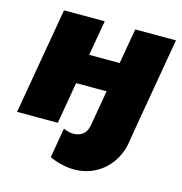

<svg xmlns="http://www.w3.org/2000/svg" viewBox="-106 -616 861 906"><g transform="rotate(15 325.0 -163.5)"><path d="M444 -520 414 -348H265L295 -520H96L6 0H205L240 -203H389L358 -24C350 11 328 29 291 31C277 32 254 26 240 19L215 165C256 185 303 193 336 193C448 193 536 114 554 0L563 -57L643 -520Z"/></g></svg>

Font: Fixel Display 20240404 Black
Style: Italic
Weight: 900
Italic angle: -10°
Designer: AlfaBravo + MacPaw
Foundry: Kyrylo Tkachov, Marchela Mozhyna, Serhii Makarenko, Maria Weinstein, Zakhar Kryvoshyya
Version: Version 1.211;Glyphs 3.2 (3225)